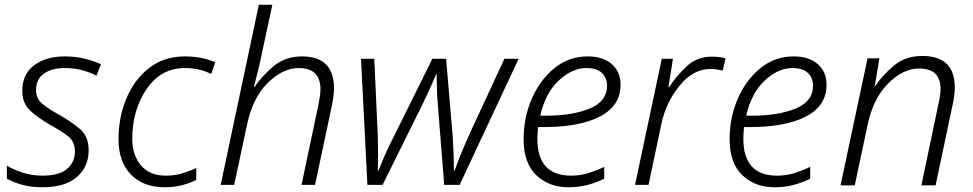

<svg xmlns="http://www.w3.org/2000/svg" viewBox="-20 -780 4104 810"><path d="M160 10Q254 10 304 -33Q354 -76 354 -146Q354 -205 317 -236Q280 -267 231 -295Q183 -321 157.5 -343Q132 -365 132 -400Q132 -446 165.5 -469.5Q199 -493 252 -493Q293 -493 327.5 -483.5Q362 -474 387 -461L406 -509Q378 -522 339 -532Q300 -542 252 -542Q175 -542 124.5 -505Q74 -468 74 -397Q74 -344 107.5 -313Q141 -282 194 -252Q241 -226 268.5 -204Q296 -182 296 -141Q296 -96 263 -67.5Q230 -39 159 -39Q116 -39 76.5 -51.5Q37 -64 9 -81V-26Q34 -12 71.5 -1Q109 10 160 10Z M675 10Q716 10 749 1Q782 -8 808 -21V-71Q777 -57 746.5 -48Q716 -39 680 -39Q611 -39 574.5 -82.5Q538 -126 538 -194Q538 -316 598.5 -404.5Q659 -493 760 -493Q821 -493 871 -468L888 -517Q833 -542 760 -542Q672 -542 609.5 -493.5Q547 -445 513.5 -365.5Q480 -286 480 -192Q480 -98 532 -44Q584 10 675 10Z M911 0H968L1022 -253Q1045 -366 1109 -429.5Q1173 -493 1240 -493Q1332 -493 1332 -403Q1332 -383 1324 -341L1252 0H1309L1380 -334Q1384 -354 1386.5 -373Q1389 -392 1389 -408Q1389 -542 1254 -542Q1182 -542 1132 -499Q1082 -456 1054 -413H1051Q1060 -448 1069.5 -486Q1079 -524 1086 -560L1129 -760H1072Z M1530 0H1594L1765 -345Q1783 -382 1795 -409Q1807 -436 1820 -467H1822Q1823 -430 1823.5 -401Q1824 -372 1827 -340L1854 0H1919L2168 -532H2108L1961 -215Q1918 -119 1898 -60H1895Q1895 -91 1893.5 -128.5Q1892 -166 1890 -203L1862 -532H1804L1637 -195Q1617 -156 1602 -121.5Q1587 -87 1577 -60H1574Q1575 -86 1575 -121Q1575 -156 1574 -203L1559 -532H1503Z M2378 10Q2424 10 2461.5 -0.5Q2499 -11 2529 -26V-76Q2498 -61 2463.5 -50Q2429 -39 2389 -39Q2247 -39 2247 -195Q2247 -208 2248 -221Q2249 -234 2250 -244H2276Q2426 -244 2512 -289Q2598 -334 2598 -423Q2598 -477 2561 -509.5Q2524 -542 2459 -542Q2380 -542 2319 -492.5Q2258 -443 2223.5 -363.5Q2189 -284 2189 -193Q2189 -92 2242.5 -41Q2296 10 2378 10ZM2259 -292Q2281 -388 2337.5 -440.5Q2394 -493 2454 -493Q2498 -493 2519.5 -472Q2541 -451 2541 -419Q2541 -352 2467.5 -322Q2394 -292 2286 -292Z M2659 0H2716L2770 -256Q2789 -347 2846.5 -418Q2904 -489 2977 -489Q3001 -489 3029 -482L3041 -534Q3017 -541 2983 -541Q2919 -541 2875 -498.5Q2831 -456 2803 -413H2800L2819 -532H2772Z M3247 10Q3293 10 3330.5 -0.5Q3368 -11 3398 -26V-76Q3367 -61 3332.5 -50Q3298 -39 3258 -39Q3116 -39 3116 -195Q3116 -208 3117 -221Q3118 -234 3119 -244H3145Q3295 -244 3381 -289Q3467 -334 3467 -423Q3467 -477 3430 -509.5Q3393 -542 3328 -542Q3249 -542 3188 -492.5Q3127 -443 3092.5 -363.5Q3058 -284 3058 -193Q3058 -92 3111.5 -41Q3165 10 3247 10ZM3128 -292Q3150 -388 3206.5 -440.5Q3263 -493 3323 -493Q3367 -493 3388.5 -472Q3410 -451 3410 -419Q3410 -352 3336.5 -322Q3263 -292 3155 -292Z M3526 2H3586L3640 -252Q3663 -364 3726.5 -427.5Q3790 -491 3857 -491Q3948 -491 3948 -405Q3948 -380 3939 -341L3867 2H3927L3998 -334Q4002 -351 4005 -371.5Q4008 -392 4008 -411Q4008 -544 3871 -544Q3798 -544 3748 -500.5Q3698 -457 3671 -415H3670L3690 -534H3640Z"/></svg>

Font: Noto Sans UI Light
Style: Italic
Weight: 300
Italic angle: -12°
Designer: Monotype Design Team
Foundry: Monotype Imaging Inc.
Version: Version 1.901